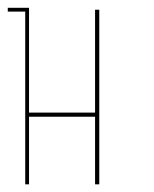

<svg xmlns="http://www.w3.org/2000/svg" viewBox="-20 -859 395 494"><path d="M224.6 -384.8Q228.5 -384.8 235.4 -384.8Q235.4 -534.2 235.4 -834Q231.4 -834 224.6 -834Q224.6 -746.1 224.6 -569.3Q168 -569.3 54.7 -569.3Q54.7 -657.2 54.7 -834Q54.7 -834 54.7 -834Q54.7 -835.9 54.7 -838.9Q37.1 -838.9 0 -838.9Q0 -836.9 0 -834Q0 -832 0 -829.1Q14.6 -829.1 44.9 -829.1Q44.9 -680.7 44.9 -384.8Q47.9 -384.8 54.7 -384.8Q54.7 -443.4 54.7 -558.6Q111.3 -558.6 224.6 -558.6Q224.6 -501 224.6 -384.8Z"/></svg>

Font: Reach
Style: Line
Weight: 400
Designer: Billy Harris
Version: Reach Line